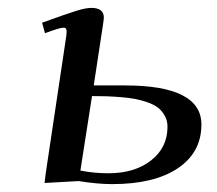

<svg xmlns="http://www.w3.org/2000/svg" viewBox="-20 -464 556 492"><path d="M87.9 -405.8Q152.3 -429.2 176.3 -436.5Q200.2 -443.8 213.9 -443.8Q246.1 -443.8 246.1 -418.9Q246.1 -415.5 244.1 -401.9L220.2 -245.1H299.8Q496.1 -245.1 496.1 -145Q496.1 -73.2 435.5 -32.7Q375 7.8 267.1 7.8Q230.5 7.8 181.2 0L94.2 4.9L97.2 -20L149.9 -372.1Q151.4 -383.3 150.1 -388.2Q148.9 -393.1 143.1 -393.1Q132.8 -393.1 95.2 -378.9ZM186 -26.9Q220.7 -20 257.8 -20Q325.2 -20 367.2 -53Q409.2 -85.9 409.2 -139.2Q409.2 -154.8 402.3 -167.2Q395.5 -179.7 385.3 -187.7Q375 -195.8 358.4 -201.7Q341.8 -207.5 326.4 -210.4Q311 -213.4 289.3 -215.1Q267.6 -216.8 252.2 -217.3Q236.8 -217.8 215.8 -217.8Z"/></svg>

Font: Dehuti Alt
Style: Bold-Italic
Weight: 700
Version: Version 1.2